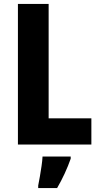

<svg xmlns="http://www.w3.org/2000/svg" viewBox="-20 -734 505 975"><path d="M71 0V-714H227V-133H444V0ZM339 72Q326 109 308.5 147Q291 185 270 221H174V208Q178 189 182.5 162.5Q187 136 191 109Q195 82 196 61H339Z"/></svg>

Font: Noto Sans Sinhala Condensed ExtraBold
Style: Regular
Weight: 800
Width: 3
Designer: Jelle Bosma - Monotype Design Team
Foundry: Monotype Imaging Inc.
Version: Version 2.006; ttfautohint (v1.8.4.7-5d5b)